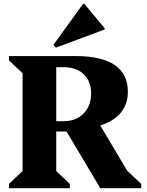

<svg xmlns="http://www.w3.org/2000/svg" viewBox="-20 -983 768 1003"><path d="M26.8 0V-22.4L97.8 -89.4V-600.6L26.8 -667.6V-690H273.8V-89.4L344.8 -22.4V0ZM503.8 0 317.4 -313 474 -378.2 690.6 -13 594.6 -138.2 717.8 -22.4V0ZM162.8 -296V-350H313.8Q377.6 -350 416.8 -390.3Q456 -430.6 456 -495.2Q456 -558 417.6 -595Q379.2 -632 313.8 -632H179.6V-690H377.4Q511.6 -690 579.8 -642.9Q648 -595.8 648 -503.6Q648 -411.4 573.8 -360.5Q499.6 -309.6 363.6 -309.6H359.2V-296ZM272.2 -734.2 259.2 -749 413.8 -962.8H420.6L526.4 -835.8V-829Z"/></svg>

Font: Platypi Light
Style: Regular
Weight: 300
Designer: David Sargent
Foundry: Bolt Cutter Type
Version: Version 1.200